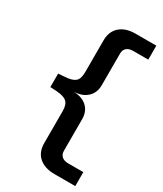

<svg xmlns="http://www.w3.org/2000/svg" viewBox="-218 -787 890 1048"><g transform="rotate(30 227.0 -262.5)"><path d="M312 180Q250 180 214.5 149Q179 118 179 61V-140Q179 -180 160.5 -197.5Q142 -215 94 -218L55 -220V-305L94 -308Q139 -310 159 -326Q179 -342 179 -385V-586Q179 -642 214.5 -673.5Q250 -705 312 -705H443V-617H348Q322 -617 307.5 -604.5Q293 -592 293 -568V-369Q293 -337 279 -313.5Q265 -290 239.5 -276.5Q214 -263 178 -262Q214 -261 239.5 -248Q265 -235 279 -211.5Q293 -188 293 -156V43Q293 67 307.5 79.5Q322 92 348 92H443V180Z"/></g></svg>

Font: Nunito Sans 10pt Expanded SemiBold
Style: Regular
Weight: 600
Width: 7
Designer: Vernon Adams
Foundry: Vernon Adams
Version: Version 3.101;gftools[0.9.27]